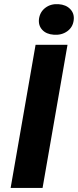

<svg xmlns="http://www.w3.org/2000/svg" viewBox="-20 -919 381 939"><path d="M154 -700H310.2L188.2 0H32ZM170.8 -827.2Q175.6 -861 202 -881Q228.4 -901 266 -898.6Q303 -896.2 323.8 -874.2Q344.6 -852.2 340.4 -820Q336.2 -785.6 308.6 -765.9Q281 -746.2 242.8 -749.2Q206.4 -751.6 186.5 -773.3Q166.6 -795 170.8 -827.2Z"/></svg>

Font: Fixel Italic Variable 20240409 Display Thin
Style: Italic
Weight: 100
Italic angle: -10°
Designer: AlfaBravo + MacPaw
Foundry: Kyrylo Tkachov, Marchela Mozhyna, Serhii Makarenko, Maria Weinstein, Zakhar Kryvoshyya
Version: Version 1.211;Glyphs 3.2 (3225)